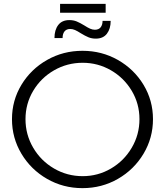

<svg xmlns="http://www.w3.org/2000/svg" viewBox="-20 -968 854 994"><path d="M772 -351Q772 -254 723 -172Q674 -90 590.5 -42Q507 6 407 6Q307 6 223.5 -42Q140 -90 91 -172Q42 -254 42 -351Q42 -448 91 -529Q140 -610 223.5 -657.5Q307 -705 407 -705Q507 -705 590.5 -657.5Q674 -610 723 -529Q772 -448 772 -351ZM112 -351Q112 -271 152 -203Q192 -135 260 -95.5Q328 -56 408 -56Q487 -56 554.5 -95.5Q622 -135 662 -203Q702 -271 702 -351Q702 -431 662 -498Q622 -565 554.5 -604Q487 -643 408 -643Q328 -643 260 -604Q192 -565 152 -498Q112 -431 112 -351ZM476 -768Q455 -768 438 -775Q421 -782 398 -796Q381 -807 368.5 -812.5Q356 -818 344 -818Q324 -818 314 -805.5Q304 -793 304 -771H262Q262 -813 281.5 -838.5Q301 -864 339 -864Q360 -864 377 -857Q394 -850 417 -836Q434 -825 446.5 -819.5Q459 -814 471 -814Q491 -814 501 -826.5Q511 -839 511 -860H553Q553 -819 533.5 -793.5Q514 -768 476 -768ZM291 -948H527V-902H291Z"/></svg>

Font: Gontserrat Light
Style: Regular
Weight: 300
Designer: Julieta Ulanovsky
Foundry: Julieta Ulanovsky
Version: Version 6.001